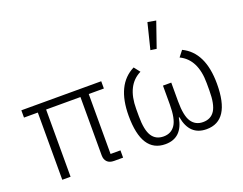

<svg xmlns="http://www.w3.org/2000/svg" viewBox="-119 -998 1567 1240"><g transform="rotate(-20 664.5 -378.5)"><path d="M471 -462V-50H539V0H477Q446 0 430 -16.5Q414 -33 414 -61V-462H178V0H121V-462H26V-512H575V-462Z M1043 -759 983 -586 942 -592 986 -769ZM997 -349V-220Q997 -121 1024.5 -80Q1052 -39 1104 -39Q1158 -39 1184.5 -80.5Q1211 -122 1211 -216V-267Q1211 -431 1103 -483L1135 -524Q1272 -458 1272 -241Q1272 12 1110 12Q993 12 970 -121H966Q943 12 827 12Q665 12 665 -241Q665 -456 802 -524L834 -483Q726 -430 726 -267V-216Q726 -122 752.5 -80.5Q779 -39 833 -39Q885 -39 912.5 -80Q940 -121 940 -220V-349Z"/></g></svg>

Font: IBM Plex Sans Light
Style: Regular
Weight: 300
Designer: Mike Abbink, Paul van der Laan, Pieter van Rosmalen
Foundry: Bold Monday
Version: Version 3.0